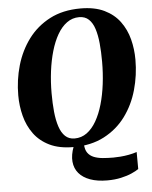

<svg xmlns="http://www.w3.org/2000/svg" viewBox="-62 -804 845 1067"><g transform="rotate(-5 360.0 -270.5)"><path d="M493 212Q438 212 398 197.5Q358 183 335.2 156.2Q312.5 129.5 309 91.8Q305.5 54 323 8L381 0Q382 30.5 394.5 48.2Q407 66 428.8 74.8Q450.5 83.5 478.5 86Q506.5 88.5 537.5 88.5Q554 88.5 577 86.8Q600 85 624.2 80.5Q648.5 76 669 69L669.5 164Q655.5 174 630.2 185.2Q605 196.5 570.2 204.2Q535.5 212 493 212ZM321.5 11Q243 11 189 -15.2Q135 -41.5 102.5 -86Q70 -130.5 55.5 -186.5Q41 -242.5 41 -302Q41 -387.5 64.2 -468Q87.5 -548.5 135.2 -612.8Q183 -677 255.8 -715Q328.5 -753 427.5 -753Q506 -753 559.8 -727Q613.5 -701 646 -656.8Q678.5 -612.5 692.8 -557.2Q707 -502 707 -443Q707 -356.5 684 -275Q661 -193.5 613.5 -129.2Q566 -65 493.2 -27Q420.5 11 321.5 11ZM332.5 -36Q370.5 -36 400.8 -58Q431 -80 453.8 -119.5Q476.5 -159 491.5 -211Q506.5 -263 514 -323.5Q521.5 -384 521.5 -448Q521.5 -503 517 -550Q512.5 -597 501.2 -631.8Q490 -666.5 469.2 -686Q448.5 -705.5 415.5 -705.5Q377.5 -705.5 347 -683.2Q316.5 -661 294 -621.8Q271.5 -582.5 256.5 -530.8Q241.5 -479 234 -419.5Q226.5 -360 226.5 -297.5Q226.5 -241.5 231.2 -193.8Q236 -146 247.8 -110.5Q259.5 -75 280.2 -55.5Q301 -36 332.5 -36Z"/></g></svg>

Font: Merriweather 72pt Black
Style: Italic
Weight: 900
Italic angle: -7.8°
Version: Version 2.101